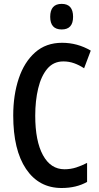

<svg xmlns="http://www.w3.org/2000/svg" viewBox="-20 -941 503 971"><path d="M300.3 -630.4Q250.5 -630.4 219.2 -593.3Q188 -556.2 173.1 -493.9Q158.2 -431.6 158.2 -356Q158.2 -227.5 197.3 -156.2Q236.3 -85 306.2 -85Q337.4 -85 365.7 -94.2Q394 -103.5 420.4 -117.2V-21Q366.2 9.8 291.5 9.8Q176.8 9.8 111.8 -86.4Q46.9 -182.6 46.9 -356.9Q46.9 -460.4 74.7 -543.7Q102.5 -627 157.5 -675.8Q212.4 -724.6 293.9 -724.6Q371.6 -724.6 439 -685.1L405.3 -595.7Q380.9 -611.8 355 -621.1Q329.1 -630.4 300.3 -630.4ZM292 -921.4Q349.6 -921.4 349.6 -856Q349.6 -792 292 -792Q233.9 -792 233.9 -856Q233.9 -921.4 292 -921.4Z"/></svg>

Font: Open Sans Condensed SemiBold
Style: Regular
Weight: 600
Width: 3
Designer: Monotype Design Team
Foundry: Monotype Imaging Inc.
Version: Version 3.000; ttfautohint (v1.8.4)